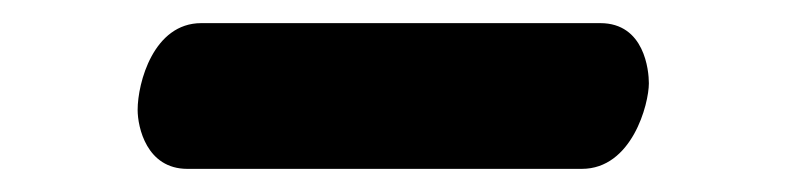

<svg xmlns="http://www.w3.org/2000/svg" viewBox="-20 -336 680 166"><path d="M483 -190C526.4 -190 541 -246 541 -264C541 -275 537.3 -316 499 -316H154C112.7 -316 99 -264.4 99 -241C99 -226.1 106.7 -190 142 -190Z"/></svg>

Font: Linux Libertine Mono O 
Style: Mono Bold
Weight: 400
Designer: Philipp H. Poll
Foundry: Philipp H. Poll
Version: Version 5.1.7